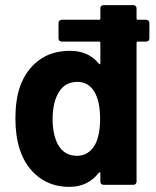

<svg xmlns="http://www.w3.org/2000/svg" viewBox="-20 -720 606 748"><path d="M562 -631V-570Q562 -565 558.5 -561.5Q555 -558 550 -558H517Q512 -558 512 -553V-12Q512 -7 508.5 -3.5Q505 0 500 0H383Q378 0 374.5 -3.5Q371 -7 371 -12V-45Q371 -48 369 -48.5Q367 -49 365 -47Q323 8 250 8Q180 8 129.5 -31Q79 -70 57 -138Q40 -190 40 -259Q40 -330 58 -383Q81 -447 130.5 -484.5Q180 -522 253 -522Q325 -522 365 -472Q367 -469 369 -470Q371 -471 371 -474V-553Q371 -558 366 -558H220Q215 -558 211.5 -561.5Q208 -565 208 -570V-631Q208 -636 211.5 -639.5Q215 -643 220 -643H366Q371 -643 371 -648V-688Q371 -693 374.5 -696.5Q378 -700 383 -700H500Q505 -700 508.5 -696.5Q512 -693 512 -688V-648Q512 -643 517 -643H550Q555 -643 558.5 -639.5Q562 -636 562 -631ZM370 -257Q370 -324 348 -362Q325 -401 281 -401Q234 -401 210 -362Q185 -323 185 -256Q185 -196 206 -156Q231 -113 280 -113Q325 -113 350 -156Q370 -193 370 -257Z"/></svg>

Font: Amber EN
Style: Bold
Weight: 700
Designer: Jeremy Tribby
Foundry: Tribby Type
Version: Version 1.408 November 24, 2021